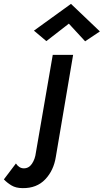

<svg xmlns="http://www.w3.org/2000/svg" viewBox="-151 -743 535 990"><path d="M204 -621 88 -531 24 -585 215 -723 364 -581 288 -530ZM-69 100Q-52 125 -28 125Q-2 125 14 101Q30 77 34 44L121 -460H226L137 65Q126 136 82 182Q38 228 -34 227Q-69 227 -92 213Q-115 199 -131 182Z"/></svg>

Font: Jost* Medium
Style: Italic
Weight: 500
Italic angle: -10°
Version: Version 3.7